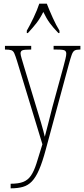

<svg xmlns="http://www.w3.org/2000/svg" viewBox="-20 -786 458 1046"><path d="M38 215Q81 215 106.5 205Q132 195 148.5 171Q165 147 178.5 105Q192 63 211 0L73 -453Q64 -482 58 -495.5Q52 -509 41.5 -512.5Q31 -516 8 -516H7V-536H150V-516H147Q113 -516 102.5 -512Q92 -508 92 -495Q92 -487 97.5 -468.5Q103 -450 111 -423L171 -225Q190 -164 204 -116Q218 -68 224 -41Q231 -69 242 -110Q253 -151 265 -201L326 -424Q332 -447 336.5 -465Q341 -483 341 -494Q341 -505 333.5 -510.5Q326 -516 290 -516H272V-536H418V-516H413Q395 -516 386 -510.5Q377 -505 370.5 -487Q364 -469 354 -432L229 30Q211 97 193 138.5Q175 180 154 202Q133 224 105 232Q77 240 39 240H38ZM126 -619Q143 -648 163 -690Q183 -732 194 -766H235Q248 -732 267 -690Q286 -648 304 -619V-606H298Q270 -635 251.5 -660Q233 -685 216 -721Q198 -685 178.5 -660Q159 -635 132 -606H126Z"/></svg>

Font: Noto Serif Myanmar ExtraCondensed Thin
Style: Regular
Weight: 100
Width: 2
Designer: Ben Mitchell and the Monotype Design Team
Foundry: Monotype Imaging Inc.
Version: Version 2.106; ttfautohint (v1.8.4.7-5d5b)